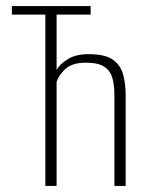

<svg xmlns="http://www.w3.org/2000/svg" viewBox="-20 -611 479 631"><path d="M129 0V-563H19V-591H278V-563H166V-381Q176 -400 202.5 -416.5Q229 -433 271 -433Q326 -433 351.5 -414.5Q377 -396 385 -365Q393 -334 393 -298V0H356V-299Q356 -330 349.5 -354Q343 -378 323 -391.5Q303 -405 262 -405Q217 -405 194.5 -384Q172 -363 166 -341V0Z"/></svg>

Font: Alumni Sans ExtraLight
Style: Regular
Weight: 250
Version: Version 1.018